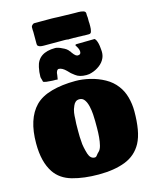

<svg xmlns="http://www.w3.org/2000/svg" viewBox="-168 -1296 1144 1430"><g transform="rotate(-15 404.5 -580.5)"><path d="M412 26Q298 26 209.5 1Q121 -24 76 -91Q48 -133 34 -189Q20 -245 20 -318Q20 -506 110 -599Q157 -647 238 -669.5Q319 -692 422 -692Q476 -692 534.5 -678Q593 -664 644.5 -635.5Q696 -607 729 -563Q760 -523 774.5 -470Q789 -417 789 -361Q789 -284 778.5 -223Q768 -162 745 -119Q702 -40 617.5 -7Q533 26 412 26ZM416 -104Q426 -104 433.5 -115Q441 -126 455 -139Q468 -152 475 -179.5Q482 -207 485 -242Q488 -277 488 -309V-365Q488 -386 486 -417.5Q484 -449 477 -480Q470 -511 455.5 -532Q441 -553 416 -553Q398 -553 386.5 -543.5Q375 -534 368 -517Q356 -492 352.5 -466.5Q349 -441 349 -421Q347 -403 346.5 -382.5Q346 -362 346 -326Q346 -301 346.5 -281.5Q347 -262 349 -245Q349 -227 354.5 -200Q360 -173 368 -147Q382 -104 416 -104ZM514 -713Q461 -713 431 -737Q413 -750 405.5 -757Q398 -764 383 -780Q352 -811 326 -811Q317 -811 310.5 -799Q304 -787 304 -770Q302 -756 300.5 -748.5Q299 -741 299 -739Q297 -734 293 -737Q289 -738 284 -738Q279 -738 262 -738Q249 -739 235.5 -740Q222 -741 213 -742Q202 -744 194.5 -746Q187 -748 187 -755Q187 -759 186 -761Q185 -763 185 -764.5Q185 -766 184 -768Q184 -767 182 -774.5Q180 -782 179 -787Q179 -827 187 -862Q208 -968 341 -968Q351 -968 365 -963.5Q379 -959 392 -952Q426 -938 440 -917Q447 -911 449 -905Q464 -884 474 -877Q483 -871 490 -871Q514 -871 514 -893Q514 -904 510 -915Q506 -926 492 -948Q492 -955 505 -955H509L642 -957Q650 -950 653 -943Q665 -919 668 -878Q669 -868 669.5 -861.5Q670 -855 670 -850Q670 -823 660 -802Q647 -773 618 -751Q589 -729 554 -719Q538 -713 514 -713ZM611 -1002H577Q572 -1003 565.5 -1003Q559 -1003 551 -1003L529 -1004H504L494 -1005H462Q454 -1003 449 -1005Q444 -1006 438 -1006.5Q432 -1007 424 -1007H264Q232 -1007 222 -1017Q215 -1021 215 -1032V-1127Q214 -1132 214 -1140.5Q214 -1149 214 -1162Q214 -1172 222 -1178Q223 -1179 228 -1183Q233 -1187 239 -1187H371Q378 -1187 391 -1186.5Q404 -1186 424 -1185L464 -1184Q499 -1183 521.5 -1182.5Q544 -1182 554 -1182H577Q597 -1182 614.5 -1177Q632 -1172 632 -1157Q632 -1150 632 -1144Q632 -1138 633 -1133Q634 -1128 634 -1124Q634 -1120 634 -1117V-1107Q634 -1100 634 -1093Q634 -1086 635 -1080V-1057Q635 -1034 631 -1022Q628 -1002 611 -1002Z"/></g></svg>

Font: Sigmar
Style: Regular
Weight: 400
Designer: Vernon Adams
Foundry: Vernon Adams
Version: Version 1.000; ttfautohint (v1.8.4.7-5d5b);gftools[0.9.24]